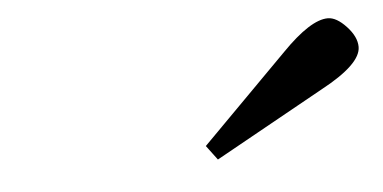

<svg xmlns="http://www.w3.org/2000/svg" viewBox="-29 -765 528 265"><g transform="rotate(-5 235.5 -632.5)"><path d="M249 -562 368 -682Q408 -723 432 -723Q444 -723 457.5 -708.5Q471 -694 471 -680Q471 -656 415 -626L264 -542Z"/></g></svg>

Font: Lingua Franca
Style: Italic
Weight: 400
Italic angle: -13°
Version: Version 1.19